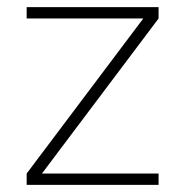

<svg xmlns="http://www.w3.org/2000/svg" viewBox="-20 -520 521 540"><path d="M55 -468V-500H426V-468L98 -32H426V0H55V-32L383 -468Z"/></svg>

Font: TitilliumText22L Th
Style: Thin
Weight: 100
Designer: Campivisivi
Foundry: Campivisivi
Version: 1.000